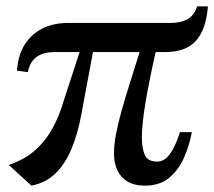

<svg xmlns="http://www.w3.org/2000/svg" viewBox="-20 -574 673 603"><path d="M78.5 9 7.5 -56Q52 -71 82.8 -95.8Q113.5 -120.5 135.2 -154.8Q157 -189 172 -232.5L230 -410.5H150.5Q129.5 -410.5 112.5 -404.5Q95.5 -398.5 83.8 -384.8Q72 -371 67.5 -347.5L33.5 -352Q36 -398 56.2 -431.8Q76.5 -465.5 112 -483.8Q147.5 -502 195 -502H516.5Q548 -502 568.8 -513.5Q589.5 -525 599 -554H633Q630 -516.5 620.2 -489.2Q610.5 -462 594 -444.5Q577.5 -427 553.8 -418.8Q530 -410.5 498 -410.5H469Q458 -363 449.8 -321.5Q441.5 -280 436 -246Q430.5 -212 428 -186.2Q425.5 -160.5 425.5 -145Q425.5 -109 434.5 -87.8Q443.5 -66.5 474 -66.5Q496.5 -66.5 514 -90.8Q531.5 -115 545 -159H582.5Q575 -117.5 558 -79Q541 -40.5 511.5 -15.8Q482 9 435 9Q401.5 9 380 -4.2Q358.5 -17.5 348.2 -40Q338 -62.5 338 -91Q338 -119 344.2 -152.2Q350.5 -185.5 361.5 -225Q372.5 -264.5 387.2 -310.8Q402 -357 418.5 -410.5H272L236.5 -220Q225 -155.5 204.8 -107Q184.5 -58.5 153.8 -29Q123 0.5 78.5 9Z"/></svg>

Font: Merriweather 144pt Medium
Style: Italic
Weight: 500
Italic angle: -7.8°
Version: Version 2.101